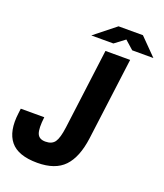

<svg xmlns="http://www.w3.org/2000/svg" viewBox="-170 -1061 1010 1185"><g transform="rotate(20 335.0 -468.5)"><path d="M669.9 -839.8H530.8L474.1 -890.1L407.2 -839.8H262.2L400.9 -950.2H561ZM377 -779.8H539.1L469.2 -238.8Q452.1 -110.4 393.1 -48.6Q334 13.2 216.8 13.2Q90.3 13.2 39.3 -49.8Q-11.7 -112.8 3.9 -233.9L7.8 -266.1H162.1Q152.8 -190.9 164.8 -158.9Q176.8 -127 219.2 -127Q262.2 -127 281 -154.1Q299.8 -181.2 309.1 -252Z"/></g></svg>

Font: Cooper Hewitt
Style: Bold Italic
Weight: 712
Designer: Village Type and Design LLC
Foundry: Cooper Hewitt Smithsonian Design Museum
Version: 1.000